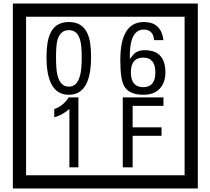

<svg xmlns="http://www.w3.org/2000/svg" viewBox="-20 -980 1195 1090"><path d="M1103 90H53V-960H1103ZM1028 15V-885H128V15ZM497 -656Q497 -442 371 -442Q244 -442 244 -656Q244 -744 265 -789Q294 -855 371 -855Q448 -855 477 -789Q497 -745 497 -656ZM444 -656Q444 -723 435 -752Q420 -809 371 -809Q322 -809 306 -752Q298 -723 298 -656Q298 -587 306 -553Q322 -488 371 -488Q419 -488 435 -554Q444 -587 444 -656ZM919 -569Q919 -511 886.5 -476.5Q854 -442 795 -442Q711 -442 684 -493Q663 -531 663 -639Q663 -855 797 -855Q895 -855 908 -752H855Q850 -812 796 -812Q713 -812 717 -645Q738 -673 748 -680Q768 -695 801 -695Q919 -695 919 -569ZM862 -569Q862 -653 793 -653Q723 -653 723 -569Q723 -485 793 -485Q862 -485 862 -569ZM425 -30H374V-361Q328 -323 288 -315V-361Q339 -378 370 -427H425ZM908 -379H733V-257H897V-209H733V-30H677V-427H908Z"/></svg>

Font: Unicode BMP Fallback SIL
Style: Regular
Weight: 400
Foundry: NRSI, SIL International
Version: Version 5.1 Based on Unicode 5.1